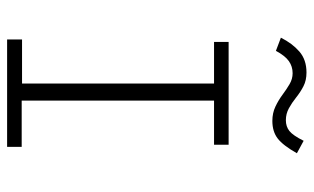

<svg xmlns="http://www.w3.org/2000/svg" viewBox="-191 -691 882 540"><g transform="rotate(90 250.0 -421.0)"><path d="M91 0V-42H215V-582H98V-623H387V-582H263V-41H393V0ZM376 -834 411 -815Q389 -776 369.5 -761Q350 -746 320 -746Q298 -746 280 -754.5Q262 -763 246.5 -774.5Q231 -786 216.5 -794.5Q202 -803 186 -803Q167 -803 152 -792.5Q137 -782 123 -756L86 -770Q102 -802 125 -822Q148 -842 184 -842Q206 -842 222.5 -833.5Q239 -825 254 -813Q269 -801 284.5 -792.5Q300 -784 318 -784Q336 -784 348.5 -794Q361 -804 376 -834Z"/></g></svg>

Font: Inconsolata Light
Style: Regular
Weight: 300
Designer: Raph Levien, Cyreal, Brenton Simpson
Foundry: Raph Levien, Cyreal, Google
Version: Version 3.001